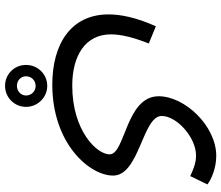

<svg xmlns="http://www.w3.org/2000/svg" viewBox="-78 -558 876 760"><g transform="rotate(90 360.0 -178.0)"><path d="M37 -170C37 -20 155 53 315 53C548 53 675 -94 675 -188C675 -292 439 -304 439 -380C439 -439 523 -516 596 -516C626 -516 654 -504 677 -493L710 -561C692 -575 648 -596 597 -596C479 -596 361 -472 361 -368C361 -238 591 -236 591 -174C591 -123 497 -26 319 -26C200 -26 116 -78 116 -179C116 -221 129 -270 152 -329L84 -357C48 -277 37 -215 37 -170ZM320 240C366 240 403 203 403 157C403 111 366 73 320 73C273 73 237 111 237 157C237 203 273 240 320 240ZM320 193C298 193 282 177 282 157C282 136 298 119 320 119C341 119 358 135 358 157C358 177 341 193 320 193Z"/></g></svg>

Font: Noto Sans Arabic UI SmCn
Style: Regular
Weight: 400
Width: 4
Designer: Monotype Design Team, Nadine Chahine and Nizar Qandah
Foundry: Monotype Imaging Inc.
Version: Version 2.010